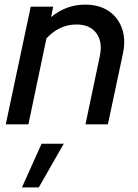

<svg xmlns="http://www.w3.org/2000/svg" viewBox="-20 -538 597 831"><path d="M5 0 113 -509H210L201 -464Q267 -518 348 -518Q409 -518 450 -490.5Q491 -463 508 -415Q525 -367 512 -306L447 0H350L412 -295Q425 -357 397 -394.5Q369 -432 311 -432Q273 -432 240.5 -416.5Q208 -401 181 -372L103 0ZM75 273 160 84H256L148 273Z"/></svg>

Font: Red Hat Display SemiBold
Style: Italic
Weight: 600
Italic angle: -12°
Designer: Pentagram, MCKL
Foundry: Pentagram, MCKL
Version: Version 1.023